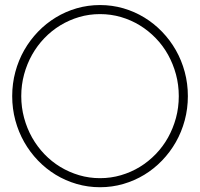

<svg xmlns="http://www.w3.org/2000/svg" viewBox="-20 -723 809 776"><path d="M739.3 -334.5Q739.3 -283.7 726.6 -236.6Q713.9 -189.5 690.7 -148.7Q667.5 -107.9 635 -74.2Q602.5 -40.5 563.2 -16.6Q523.9 7.3 478.5 20.5Q433.1 33.7 384.3 33.7Q335.4 33.7 290 20.5Q244.6 7.3 205.3 -16.6Q166 -40.5 133.5 -74.2Q101.1 -107.9 77.9 -148.7Q54.7 -189.5 42 -236.6Q29.3 -283.7 29.3 -334.5Q29.3 -385.3 42 -432.4Q54.7 -479.5 77.9 -520.3Q101.1 -561 133.5 -594.7Q166 -628.4 205.3 -652.3Q244.6 -676.3 290 -689.5Q335.4 -702.6 384.3 -702.6Q433.1 -702.6 478.5 -689.5Q523.9 -676.3 563.2 -652.3Q602.5 -628.4 635 -594.7Q667.5 -561 690.7 -520.3Q713.9 -479.5 726.6 -432.4Q739.3 -385.3 739.3 -334.5ZM702.6 -334.5Q702.6 -379.9 691.2 -422.4Q679.7 -464.8 659.2 -501.7Q638.7 -538.6 609.4 -568.8Q580.1 -599.1 544.9 -620.6Q509.8 -642.1 469 -654.1Q428.2 -666 384.3 -666Q340.3 -666 299.8 -654.1Q259.3 -642.1 223.9 -620.6Q188.5 -599.1 159.4 -568.8Q130.4 -538.6 109.6 -501.7Q88.9 -464.8 77.4 -422.4Q65.9 -379.9 65.9 -334.5Q65.9 -289.1 77.4 -246.6Q88.9 -204.1 109.6 -167.2Q130.4 -130.4 159.4 -100.1Q188.5 -69.8 223.9 -48.3Q259.3 -26.9 299.8 -14.9Q340.3 -2.9 384.3 -2.9Q428.2 -2.9 469 -14.9Q509.8 -26.9 544.9 -48.3Q580.1 -69.8 609.4 -100.1Q638.7 -130.4 659.2 -167.2Q679.7 -204.1 691.2 -246.3Q702.6 -288.6 702.6 -334.5Z"/></svg>

Font: Sacramento
Style: Regular
Weight: 400
Designer: Astigmatic (AOETI)
Foundry: Astigmatic (AOETI)
Version: Version 1.000